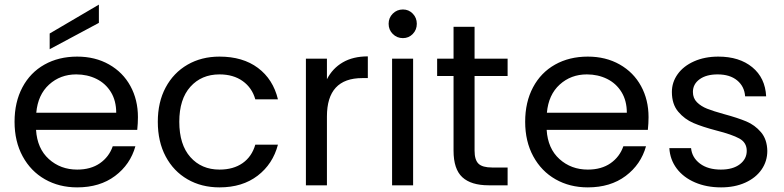

<svg xmlns="http://www.w3.org/2000/svg" viewBox="-20 -802 3392 831"><path d="M577 -295Q577 -269 574 -240H136Q141 -159 191.5 -113.5Q242 -68 314 -68Q373 -68 412.5 -95.5Q452 -123 468 -169H566Q544 -90 478 -40.5Q412 9 314 9Q236 9 174.5 -26Q113 -61 78 -125.5Q43 -190 43 -275Q43 -360 77 -424Q111 -488 172.5 -522.5Q234 -557 314 -557Q392 -557 452 -523Q512 -489 544.5 -429.5Q577 -370 577 -295ZM483 -314Q483 -366 460 -403.5Q437 -441 397.5 -460.5Q358 -480 310 -480Q241 -480 192.5 -436Q144 -392 137 -314ZM408 -703 195 -589V-657L408 -782Z M663 -275Q663 -360 697 -423.5Q731 -487 791.5 -522Q852 -557 930 -557Q1031 -557 1096.5 -508Q1162 -459 1183 -372H1085Q1071 -422 1030.5 -451Q990 -480 930 -480Q852 -480 804 -426.5Q756 -373 756 -275Q756 -176 804 -122Q852 -68 930 -68Q990 -68 1030 -96Q1070 -124 1085 -176H1183Q1161 -92 1095 -41.5Q1029 9 930 9Q852 9 791.5 -26Q731 -61 697 -125Q663 -189 663 -275Z M1395 -459Q1419 -506 1463.5 -532Q1508 -558 1572 -558V-464H1548Q1395 -464 1395 -298V0H1304V-548H1395Z M1724 -637Q1698 -637 1680 -655Q1662 -673 1662 -699Q1662 -725 1680 -743Q1698 -761 1724 -761Q1749 -761 1766.5 -743Q1784 -725 1784 -699Q1784 -673 1766.5 -655Q1749 -637 1724 -637ZM1768 -548V0H1677V-548Z M2034 -473V-150Q2034 -110 2051 -93.5Q2068 -77 2110 -77H2177V0H2095Q2019 0 1981 -35Q1943 -70 1943 -150V-473H1872V-548H1943V-686H2034V-548H2177V-473Z M2787 -295Q2787 -269 2784 -240H2346Q2351 -159 2401.5 -113.5Q2452 -68 2524 -68Q2583 -68 2622.5 -95.5Q2662 -123 2678 -169H2776Q2754 -90 2688 -40.5Q2622 9 2524 9Q2446 9 2384.5 -26Q2323 -61 2288 -125.5Q2253 -190 2253 -275Q2253 -360 2287 -424Q2321 -488 2382.5 -522.5Q2444 -557 2524 -557Q2602 -557 2662 -523Q2722 -489 2754.5 -429.5Q2787 -370 2787 -295ZM2693 -314Q2693 -366 2670 -403.5Q2647 -441 2607.5 -460.5Q2568 -480 2520 -480Q2451 -480 2402.5 -436Q2354 -392 2347 -314Z M3101 9Q3038 9 2988 -12.5Q2938 -34 2909 -72.5Q2880 -111 2877 -161H2971Q2975 -120 3009.5 -94Q3044 -68 3100 -68Q3152 -68 3182 -91Q3212 -114 3212 -149Q3212 -185 3180 -202.5Q3148 -220 3081 -237Q3020 -253 2981.5 -269.5Q2943 -286 2915.5 -318.5Q2888 -351 2888 -404Q2888 -446 2913 -481Q2938 -516 2984 -536.5Q3030 -557 3089 -557Q3180 -557 3236 -511Q3292 -465 3296 -385H3205Q3202 -428 3170.5 -454Q3139 -480 3086 -480Q3037 -480 3008 -459Q2979 -438 2979 -404Q2979 -377 2996.5 -359.5Q3014 -342 3040.5 -331.5Q3067 -321 3114 -308Q3173 -292 3210 -276.5Q3247 -261 3273.5 -230Q3300 -199 3301 -149Q3301 -104 3276 -68Q3251 -32 3205.5 -11.5Q3160 9 3101 9Z"/></svg>

Font: MSTAGE
Style: Regular
Weight: 400
Designer: Ninad Kale (Devanagari), Jonny Pinhorn (Latin)
Foundry: Indian Type Foundry
Version: 4.004